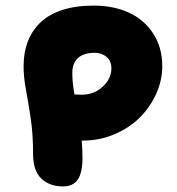

<svg xmlns="http://www.w3.org/2000/svg" viewBox="-20 -689 637 691"><path d="M207 -18.1Q158.2 -18.1 128.7 -46.4Q99.1 -74.7 99.1 -134.8Q99.1 -205.1 90.6 -262.7Q82 -320.3 73.5 -365.2Q64.9 -410.2 64.9 -451.2Q64.9 -499.5 79.8 -538.8Q94.7 -578.1 124.8 -607.4Q154.8 -636.7 203.6 -652.8Q252.4 -668.9 316.9 -668.9Q388.2 -668.9 443.6 -643.6Q499 -618.2 531.5 -568.1Q564 -518.1 564 -450.2Q564 -399.4 542 -351.1Q520 -302.7 482.7 -265.6Q445.3 -228.5 391.8 -205.8Q338.4 -183.1 279.8 -183.1H273.9Q276.9 -154.3 276.9 -121.1Q276.9 -67.9 260 -43Q243.2 -18.1 207 -18.1ZM240.2 -425.8Q240.2 -392.1 248 -349.1Q251 -349.1 259.3 -348.6Q267.6 -348.1 272.9 -348.1Q318.4 -348.1 349.6 -377Q380.9 -405.8 380.9 -442.9Q380.9 -469.7 363.3 -484.4Q345.7 -499 320.8 -499Q281.2 -499 260.7 -480.2Q240.2 -461.4 240.2 -425.8Z"/></svg>

Font: Shantell Sans Irregular
Style: Regular
Weight: 800
Designer: Stephen Nixon, Anya Danilova, Shantell Martin
Foundry: Arrow Type
Version: Version 1.006;[9816181b4]